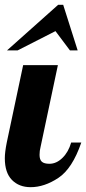

<svg xmlns="http://www.w3.org/2000/svg" viewBox="-28 -770 357 796"><path d="M213 -750H234L294 -561H262L202 -641L45 -561H1ZM-8 -114Q-8 -139 0 -179L68 -500H212L140 -160Q136 -145 136 -128Q136 -108 145.5 -99.5Q155 -91 177 -91Q206 -91 231 -115.5Q256 -140 267 -179H309Q272 -71 214 -32.5Q156 6 99 6Q51 6 21.5 -24Q-8 -54 -8 -114Z"/></svg>

Font: Lobster
Style: Regular
Weight: 400
Designer: Impallari Type
Foundry: Impallari Type
Version: Version 2.100